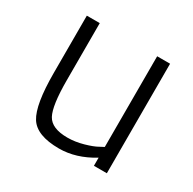

<svg xmlns="http://www.w3.org/2000/svg" viewBox="-120 -624 764 759"><g transform="rotate(30 262.5 -245.0)"><path d="M391 -500H450V0H391V-37Q314 10 237 10Q135 10 102.5 -42Q70 -94 70 -239V-500H129V-240Q129 -124 150.5 -84Q172 -44 244 -44Q279 -44 316 -54.5Q353 -65 372 -76L391 -86Z"/></g></svg>

Font: Titillium Web[RUS by Daymarius]
Style: Regular
Weight: 300
Designer: Cyrillization by Daymarius
Foundry: Cyrillization by Daymarius
Version: Version 1.002 September 12, 2018